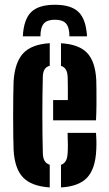

<svg xmlns="http://www.w3.org/2000/svg" viewBox="-20 -793 464 821"><path d="M38.2 -152Q37.2 -176.1 36.7 -214.9Q36.2 -253.7 36.2 -297.5Q36.2 -341.3 36.7 -381.1Q37.2 -420.9 38.2 -446.3Q43.7 -527.6 79.7 -565.6Q115.7 -603.6 192.7 -608.3V-511.8Q177.7 -507.7 170.7 -496.4Q163.7 -485.1 163.1 -464.9Q162.1 -424 161.6 -383.2Q161.1 -342.4 161.1 -301.6Q161.1 -260.7 161.6 -220.2Q162.1 -179.8 163.1 -139.1Q163.7 -117.2 170.7 -105.2Q177.6 -93.2 192.7 -88.6V8.5Q114.5 3.2 78.5 -34.3Q42.5 -71.9 38.2 -152ZM240.8 8.5V-88.2Q254.7 -92.9 261.4 -105Q268.2 -117.1 269.3 -139.1Q270.3 -153.1 270.2 -175.4Q270.2 -197.7 269 -224.9H390.6Q391.7 -214.6 392.2 -192Q392.6 -169.5 391.6 -152Q388 -71.5 352.8 -33.7Q317.6 4.1 240.8 8.5ZM207.2 -278.4V-365.2H270Q270.3 -388.4 270.2 -408.8Q270 -429.3 269.8 -444Q269.5 -458.8 269.3 -464.9Q268.4 -484.4 261.5 -495.6Q254.6 -506.9 240.8 -511.4V-608.1Q317.6 -603.6 352.6 -566.7Q387.6 -529.7 391.6 -451.1Q392.1 -438.8 392.4 -410.4Q392.7 -382 392.5 -346.8Q392.2 -311.7 390.6 -278.4ZM214.9 -772.6Q284.3 -772.6 316.1 -741.4Q347.9 -710.2 352.1 -637.7H276.9Q276.8 -675.8 262.4 -692.3Q248.1 -708.7 214.9 -708.7Q181.8 -708.7 167.4 -692.3Q153.1 -675.8 152.9 -637.7H77.6Q81.5 -710.2 113.3 -741.4Q145.1 -772.6 214.9 -772.6Z"/></svg>

Font: Big Shoulders Stencil Thin
Style: Regular
Weight: 100
Designer: Patric King
Foundry: XO Type Co
Version: Version 2.001